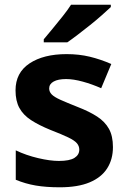

<svg xmlns="http://www.w3.org/2000/svg" viewBox="-20 -786 542 816"><path d="M460 -161Q460 -109 435.5 -70.5Q411 -32 361 -11Q311 10 234 10Q176 10 132 2.5Q88 -5 47 -22V-147Q91 -126 142 -114Q193 -102 230 -102Q276 -102 296.5 -115Q317 -128 317 -150Q317 -165 307 -177Q297 -189 270 -202Q243 -215 194 -234Q145 -254 112 -275.5Q79 -297 62.5 -327Q46 -357 46 -402Q46 -477 105.5 -516.5Q165 -556 263 -556Q316 -556 361.5 -545Q407 -534 453 -514L410 -411Q372 -428 332 -439Q292 -450 261 -450Q227 -450 208 -439.5Q189 -429 189 -410Q189 -396 199.5 -385Q210 -374 236.5 -362Q263 -350 311 -331Q360 -312 393 -290.5Q426 -269 443 -238.5Q460 -208 460 -161ZM451 -756Q436 -742 413 -721.5Q390 -701 363 -679.5Q336 -658 310.5 -638.5Q285 -619 266 -606H166V-619Q182 -638 203.5 -664Q225 -690 246.5 -717Q268 -744 282 -766H451Z"/></svg>

Font: Noto Sans Lao Looped
Style: Bold
Weight: 700
Designer: Mark Frömberg, Ben Mitchell
Foundry: The Fontpad Ltd
Version: Version 1.001